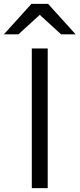

<svg xmlns="http://www.w3.org/2000/svg" viewBox="-78 -970 410 990"><path d="M86 0V-720H168V0ZM-58 -793 84 -950H170L312 -793H237L87 -930H167L17 -793Z"/></svg>

Font: Instrument Sans
Style: Regular
Weight: 400
Designer: Rodrigo Fuenzalida
Foundry: fragTYPE
Version: Version 1.000;gftools[0.9.28]